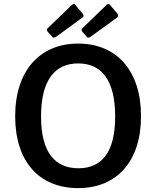

<svg xmlns="http://www.w3.org/2000/svg" viewBox="-20 -957 802 987"><path d="M367 -932C363 -938 357 -938 351 -933L224 -811C220 -807 220 -800 226 -793L248 -769C254 -761 259 -762 270 -769L400 -864C413 -872 411 -880 403 -889ZM545 -932C541 -938 534 -938 529 -933L403 -811C398 -807 398 -800 404 -793L425 -769C432 -761 437 -762 447 -769L578 -864C590 -872 589 -880 582 -889ZM382 10C581 10 705 -128 705 -360C705 -594 579 -733 382 -733C185 -733 58 -594 58 -359C58 -127 181 10 382 10ZM383 -92C264 -92 191 -172 191 -358C191 -548 264 -631 382 -631C500 -631 572 -548 572 -358C572 -171 501 -92 383 -92Z"/></svg>

Font: United Sans SemiBold
Style: Regular
Weight: 600
Designer: Pablo Impallari, Rodrigo Fuenzalida (Modified by Dan O. Williams)
Version: Version 1.000;PS 001.000;hotconv 1.0.88;makeotf.lib2.5.64775